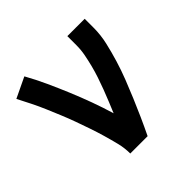

<svg xmlns="http://www.w3.org/2000/svg" viewBox="-142 -656 783 783"><g transform="rotate(-45 250.0 -264.0)"><path d="M183 0Q183 -32 175 -64Q167 -96 158 -127Q149 -158 138.5 -188.5Q128 -219 117 -249.5Q106 -280 93.5 -310Q81 -340 68.5 -369.5Q56 -399 41.5 -428Q27 -457 12 -486L100 -528Q124 -485 144.5 -440Q165 -395 184 -349.5Q203 -304 220 -257.5Q237 -211 251 -164Q261 -188 271 -212.5Q281 -237 290.5 -262Q300 -287 308.5 -312.5Q317 -338 323.5 -363.5Q330 -389 335 -415Q340 -441 340 -468V-520H440V-468Q440 -427 430.5 -386Q421 -345 409 -305.5Q397 -266 382 -227.5Q367 -189 351 -151Q335 -113 318 -75Q301 -37 283 0Z"/></g></svg>

Font: Iosevka Term Curly Semibold
Style: Regular
Weight: 600
Designer: Belleve Invis
Foundry: Belleve Invis
Version: Version 32.3.0